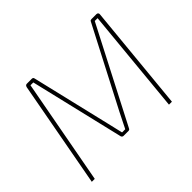

<svg xmlns="http://www.w3.org/2000/svg" viewBox="-147 -920 1149 1149"><g transform="rotate(-45 427.5 -345.0)"><path d="M776 -690Q783 -690 787 -685.5Q791 -681 790 -674L725 0H700L764 -668H740L430 -68Q428 -64 425 -62Q422 -60 417 -60H375Q371 -60 367 -63Q363 -66 362 -70L220 -668H196L72 0H47L172 -676Q174 -683 177.5 -686.5Q181 -690 188 -690H229Q234 -690 237.5 -687.5Q241 -685 242 -680L362 -175Q368 -152 373 -128Q378 -104 384 -81H411Q423 -105 435.5 -130Q448 -155 460 -179L721 -682Q723 -687 726.5 -688.5Q730 -690 734 -690Z"/></g></svg>

Font: Exo 2 Thin
Style: Italic
Weight: 250
Italic angle: -8°
Designer: Natanael Gama
Foundry: Natanael Gama
Version: Version 2.010